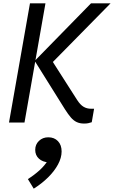

<svg xmlns="http://www.w3.org/2000/svg" viewBox="-20 -736 684 1153"><path d="M485.5 6Q459.5 6 440.5 -3Q421.5 -12 405.2 -31Q389 -50 370.5 -79L189.5 -368.5V-371.5L526.5 -716H644L278.5 -344.5L285.5 -382.5L443 -136Q462 -106.5 481.8 -94.8Q501.5 -83 527 -83H545L531 -2Q520.5 1.5 510 3.8Q499.5 6 485.5 6ZM34 0 160 -716H253L127 0ZM182.5 397 147.5 339.5Q186.5 314.5 217.8 286.2Q249 258 271.5 221.5V239Q236 237 213.8 216.8Q191.5 196.5 191.5 164Q191.5 131.5 214 110Q236.5 88.5 270 88.5Q306 88.5 328 111.5Q350 134.5 350 173.5Q350 211.5 328.2 251.8Q306.5 292 268.8 329.2Q231 366.5 182.5 397Z"/></svg>

Font: Google Sans Code
Style: Italic
Weight: 400
Italic angle: -10°
Monospace: yes
Designer: Google Sans Code Authors
Foundry: Google LLC
Version: Version 6.000